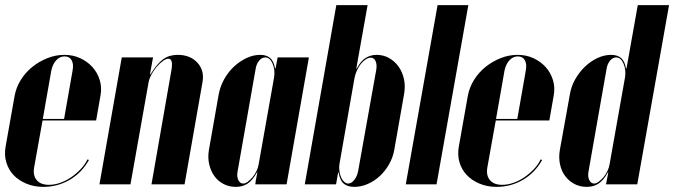

<svg xmlns="http://www.w3.org/2000/svg" viewBox="-28 -719 2630 749"><path d="M29 -345Q35 -378 53 -407Q71 -436 97.5 -457.5Q124 -479 156.5 -492Q189 -505 223 -505Q257 -505 285 -492Q313 -479 332.5 -457.5Q352 -436 361 -407Q370 -378 364 -346L347 -249H138L105 -65Q100 -34 115.5 -16Q131 2 163 2Q184 2 206 -5.5Q228 -13 248 -26.5Q268 -40 285.5 -58Q303 -76 313 -97L319 -95Q291 -45 244 -17.5Q197 10 141 10Q105 10 75 -2.5Q45 -15 25 -36Q5 -57 -3.5 -86Q-12 -115 -6 -148ZM222 -255 255 -443Q260 -469 251.5 -484Q243 -499 224 -499Q205 -499 191 -483.5Q177 -468 172 -443L139 -255Z M559 -429Q585 -471 608.5 -488Q632 -505 665 -505Q714 -505 742 -474.5Q770 -444 762 -399L692 0H563L641 -447Q648 -490 629 -490Q620 -490 607.5 -481Q595 -472 583.5 -458.5Q572 -445 563.5 -429.5Q555 -414 552 -400L481 0H360L447 -495H569L557 -429Z M976 -46H974Q957 -15 937.5 -2.5Q918 10 892 10Q865 10 843.5 -1.5Q822 -13 808 -32.5Q794 -52 788 -78.5Q782 -105 787 -134L825 -350Q831 -382 846.5 -410Q862 -438 884.5 -459Q907 -480 933.5 -492.5Q960 -505 987 -505Q1011 -505 1025.5 -493Q1040 -481 1045 -452H1047L1055 -495H1177L1090 0H968L970 -16ZM1041 -416Q1046 -446 1035.5 -470.5Q1025 -495 1007 -495Q993 -495 982.5 -482Q972 -469 969 -449L899 -51Q895 -31 901.5 -17Q908 -3 921 -3Q929 -3 938.5 -10Q948 -17 957 -27.5Q966 -38 972.5 -51.5Q979 -65 981 -78Z M1283 0H1161L1284 -699H1406L1362 -452H1364Q1379 -481 1398.5 -493Q1418 -505 1441 -505Q1468 -505 1490 -492.5Q1512 -480 1527 -459Q1542 -438 1548 -410Q1554 -382 1548 -350L1510 -134Q1505 -105 1490 -78.5Q1475 -52 1454 -32.5Q1433 -13 1407 -1.5Q1381 10 1354 10Q1328 10 1313 -2.5Q1298 -15 1293 -46H1291ZM1296 -78Q1294 -65 1296 -51.5Q1298 -38 1302.5 -27.5Q1307 -17 1314.5 -10Q1322 -3 1330 -3Q1343 -3 1354 -17Q1365 -31 1369 -51L1440 -448Q1443 -468 1437 -481Q1431 -494 1418 -494Q1409 -494 1399 -487.5Q1389 -481 1380 -470Q1371 -459 1364.5 -444.5Q1358 -430 1355 -415Z M1679 -699H1799L1675 0H1555Z M1797 -345Q1803 -378 1821 -407Q1839 -436 1865.5 -457.5Q1892 -479 1924.5 -492Q1957 -505 1991 -505Q2025 -505 2053 -492Q2081 -479 2100.5 -457.5Q2120 -436 2129 -407Q2138 -378 2132 -346L2115 -249H1906L1873 -65Q1868 -34 1883.5 -16Q1899 2 1931 2Q1952 2 1974 -5.5Q1996 -13 2016 -26.5Q2036 -40 2053.5 -58Q2071 -76 2081 -97L2087 -95Q2059 -45 2012 -17.5Q1965 10 1909 10Q1873 10 1843 -2.5Q1813 -15 1793 -36Q1773 -57 1764.5 -86Q1756 -115 1762 -148ZM1990 -255 2023 -443Q2028 -469 2019.5 -484Q2011 -499 1992 -499Q1973 -499 1959 -483.5Q1945 -468 1940 -443L1907 -255Z M2345 -46H2343Q2326 -15 2306.5 -2.5Q2287 10 2261 10Q2234 10 2212.5 -1.5Q2191 -13 2176.5 -32.5Q2162 -52 2156.5 -78.5Q2151 -105 2156 -134L2195 -350Q2200 -382 2216 -410Q2232 -438 2254 -459Q2276 -480 2302.5 -492.5Q2329 -505 2356 -505Q2380 -505 2394.5 -493Q2409 -481 2414 -452H2416L2460 -699H2582L2458 0H2336ZM2410 -416Q2415 -446 2404.5 -470.5Q2394 -495 2376 -495Q2362 -495 2351.5 -482Q2341 -469 2338 -449L2268 -51Q2264 -31 2270.5 -17Q2277 -3 2290 -3Q2298 -3 2307.5 -10Q2317 -17 2326 -27.5Q2335 -38 2341.5 -51.5Q2348 -65 2350 -78Z"/></svg>

Font: Moniqa Black Ita Display
Style: Italic
Weight: 900
Italic angle: -10°
Designer: Rajesh Rajput
Foundry: Rajesh Rajput
Version: Version 1.000